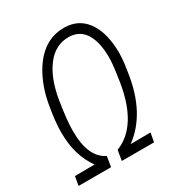

<svg xmlns="http://www.w3.org/2000/svg" viewBox="-170 -840 899 959"><g transform="rotate(-30 279.5 -360.5)"><path d="M264.6 -58.6Q407.2 -114.3 443.8 -346.2Q456.1 -422.4 458 -463.4Q458.5 -473.1 458.5 -482.4Q458 -564.9 430.7 -612.8Q400.4 -666 337.9 -668.9Q335 -668.9 332.5 -668.9Q257.8 -668.9 207 -604Q154.3 -536.6 135.3 -418.9Q118.2 -313.5 118.2 -255.4Q118.2 -252.4 118.2 -249Q118.2 -99.6 202.6 -59.1L192.9 0H5.4L14.6 -51.8L128.4 -52.7Q64 -140.6 64 -272.9Q64 -274.9 64 -276.9Q64 -336.9 80.6 -429.4Q97.2 -522 139.2 -593.8Q213.9 -720.7 335.9 -720.7Q338.9 -720.7 341.3 -720.7Q418.5 -718.8 462.6 -661.1Q506.8 -603.5 512.7 -503.4L513.7 -477.5Q513.2 -442.9 509.3 -412.1L502 -363.3Q470.2 -149.9 335.4 -50.8L450.2 -51.8L440.9 0H254.9Z"/></g></svg>

Font: MAUL Condensed Light Italic
Style: Light Italic
Weight: 300
Italic angle: -12°
Designer: MAUL
Version: Version 1.0; 2020; ttfautohint (v1.8.3)